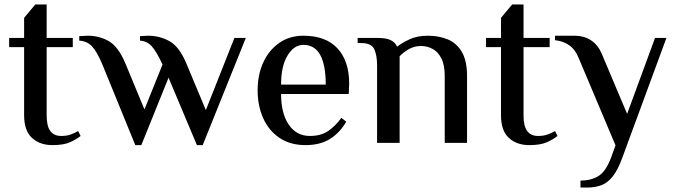

<svg xmlns="http://www.w3.org/2000/svg" viewBox="-20 -640 3031 860"><path d="M215 10Q158 10 123 -22.5Q88 -55 88 -124V-429H21V-470H88V-560L138 -620H189V-470H306V-429H189V-123Q189 -75 205.5 -53Q222 -31 254 -31Q280 -31 298 -38Q316 -45 330 -53L341 -31Q324 -17 295 -3.5Q266 10 215 10Z M586 10 437 -355Q413 -411 391 -433.5Q369 -456 335 -458V-478Q338 -478 352 -479Q366 -480 373 -480Q426 -480 468.5 -455Q511 -430 542 -355L627 -150L708 -351Q681 -409 660 -432.5Q639 -456 607 -458V-478Q611 -478 623.5 -479Q636 -480 643 -480Q696 -480 740 -455Q784 -430 815 -355L902 -147L1030 -470H1081L888 10H862L735 -292L613 10Z M1349 10Q1279 10 1231 -23Q1183 -56 1158.5 -111.5Q1134 -167 1134 -235Q1134 -306 1159.5 -361Q1185 -416 1231 -448Q1277 -480 1339 -480Q1439 -480 1491.5 -423.5Q1544 -367 1544 -265L1542 -219H1239Q1239 -132 1273.5 -81.5Q1308 -31 1368 -31Q1417 -31 1449.5 -53Q1482 -75 1509 -112L1531 -95Q1501 -44 1457 -17Q1413 10 1349 10ZM1239 -261H1439Q1439 -439 1339 -439Q1297 -439 1268 -391.5Q1239 -344 1239 -261Z M1669 0V-347Q1669 -392 1656.5 -419.5Q1644 -447 1599 -447H1582V-470H1674Q1711 -470 1730.5 -460Q1750 -450 1759 -431Q1779 -447 1813.5 -463.5Q1848 -480 1897 -480Q1945 -480 1984.5 -464Q2024 -448 2048 -408.5Q2072 -369 2072 -299V0H1972V-299Q1972 -349 1957 -378.5Q1942 -408 1917.5 -421Q1893 -434 1866 -434Q1836 -434 1811.5 -420Q1787 -406 1770 -388V0Z M2351 10Q2294 10 2259 -22.5Q2224 -55 2224 -124V-429H2157V-470H2224V-560L2274 -620H2325V-470H2442V-429H2325V-123Q2325 -75 2341.5 -53Q2358 -31 2390 -31Q2416 -31 2434 -38Q2452 -45 2466 -53L2477 -31Q2460 -17 2431 -3.5Q2402 10 2351 10Z M2580 200V169Q2627 169 2660.5 148.5Q2694 128 2717 66L2737 11L2572 -380Q2557 -418 2530 -437Q2503 -456 2466 -460V-480H2552Q2597 -480 2628 -459Q2659 -438 2675 -400L2789 -130L2914 -470H2965L2768 65Q2748 120 2725.5 149Q2703 178 2675 189Q2647 200 2612 200Z"/></svg>

Font: El Messiri Medium
Style: Regular
Weight: 500
Designer: Mohamed Gaber
Foundry: Kief Type Foundry
Version: Version 2.020; ttfautohint (v1.8.3)